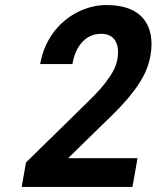

<svg xmlns="http://www.w3.org/2000/svg" viewBox="-20 -741 621 761"><path d="M381 -607C435 -607 456 -566 445 -505C440 -478 429 -458 415 -437C392 -403 365 -373 333 -342L83 -97L66 0H505L525 -114H250L385 -246C431 -290 476 -334 513 -384C541 -422 566 -463 576 -519C582 -550 582 -579 577 -604C562 -681 501 -721 402 -721C368 -721 336 -714 307 -702C228 -669 159 -598 139 -487H267C279 -557 318 -607 381 -607Z"/></svg>

Font: Asimov
Style: NarIt
Weight: 500
Designer: Google
Version: Version 2.000980; 2014